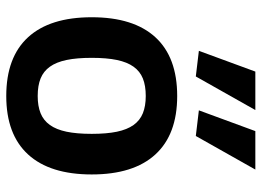

<svg xmlns="http://www.w3.org/2000/svg" viewBox="-134 -712 856 629"><g transform="rotate(90 294.5 -398.0)"><path d="M147 -621 215 -806H341L231 -611ZM342 -621 410 -806H536L426 -611ZM295 10Q168 10 102.5 -61.5Q37 -133 37 -270Q37 -407 102.5 -478.5Q168 -550 295 -550Q421 -550 486.5 -478.5Q552 -407 552 -270Q552 -133 486.5 -61.5Q421 10 295 10ZM295 -93Q328 -93 351.5 -102.5Q375 -112 390 -133Q405 -154 412 -187.5Q419 -221 419 -270Q419 -319 412 -352.5Q405 -386 390 -407Q375 -428 351.5 -437.5Q328 -447 295 -447Q261 -447 237.5 -437.5Q214 -428 199 -407Q184 -386 177 -352.5Q170 -319 170 -270Q170 -221 177 -187.5Q184 -154 199 -133Q214 -112 237.5 -102.5Q261 -93 295 -93Z"/></g></svg>

Font: Encode Sans Narrow
Style: SemiBold
Weight: 600
Designer: Pablo Impallari, Andres Torresi
Foundry: Pablo Impallari, Andres Torresi
Version: Version 1.000; ttfautohint (v1.00) -l 8 -r 50 -G 200 -x 14 -